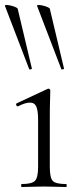

<svg xmlns="http://www.w3.org/2000/svg" viewBox="-30 -751 325 771"><path d="M57 0Q55 0 55 -6Q55 -12 57 -12Q98 -12 110.5 -25Q123 -38 123 -81V-270Q123 -306 116 -322.5Q109 -339 90 -339Q81 -339 69.5 -335.5Q58 -332 42 -324Q38 -323 35.5 -328.5Q33 -334 37 -336L161 -394Q164 -395 165 -395Q167 -395 169.5 -393Q172 -391 172 -388Q172 -381 171 -349.5Q170 -318 170 -271V-81Q170 -38 181.5 -25Q193 -12 235 -12Q238 -12 238 -6Q238 0 235 0Q218 0 195 -1Q172 -2 146 -2Q121 -2 98 -1Q75 0 57 0ZM216 -474Q217 -471 222.5 -472.5Q228 -474 227 -476L170 -716Q169 -719 161 -722.5Q153 -726 142.5 -728.5Q132 -731 125 -731Q118 -731 119 -727ZM87 -474Q88 -471 93.5 -472.5Q99 -474 98 -476L41 -716Q40 -719 32 -722.5Q24 -726 13.5 -728.5Q3 -731 -4 -731Q-11 -731 -10 -727Z"/></svg>

Font: Cormorant Garamond Light Light
Style: Regular
Weight: 300
Version: Version 4.001